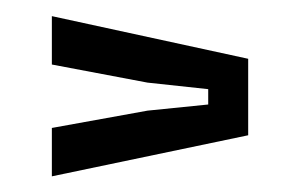

<svg xmlns="http://www.w3.org/2000/svg" viewBox="-20 -458 381 244"><path d="M295.4 -286.1 45.9 -233.9V-295.4L167.5 -317.4L244.6 -325.2V-344.7L167.5 -353L45.9 -376V-437.5L295.4 -383.3Z"/></svg>

Font: Agdasima
Style: Regular
Weight: 400
Width: 3
Designer: The DocRepair Project, Patric King
Foundry: Google
Version: Version 2.002